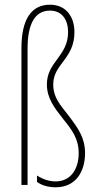

<svg xmlns="http://www.w3.org/2000/svg" viewBox="-20 -785 415 815"><path d="M296 -649C296 -713 261 -765 192 -765C110 -765 71 -698 71 -581V0H97V-578C97 -676 124 -740 192 -740C244 -740 269 -700 269 -649C269 -546 179 -523 179 -427C179 -368 211 -327 248 -280C285 -234 314 -197 314 -135C314 -67 280 -15 216 -15C190 -15 163 -23 137 -40V-13C158 3 188 10 216 10C303 10 341 -58 341 -135C341 -198 314 -238 272 -293C237 -339 206 -369 206 -427C206 -514 296 -534 296 -649Z"/></svg>

Font: Noto Sans Kannada ExtraCondensed Thin
Style: Regular
Weight: 100
Width: 2
Designer: Jelle Bosma - Monotype Design Team
Foundry: Monotype Imaging Inc.
Version: Version 2.005